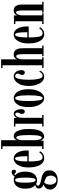

<svg xmlns="http://www.w3.org/2000/svg" viewBox="1157 -1947 1039 3393"><g transform="rotate(-90 1676.5 -250.5)"><path d="M190.5 249Q146 249 107.8 233.5Q69.5 218 46.2 188.2Q23 158.5 23 116Q23 78 40.5 53Q58 28 80.2 15.2Q102.5 2.5 117 0.5Q111.5 -0.5 93.2 -9Q75 -17.5 58.2 -35.2Q41.5 -53 41.5 -82Q41.5 -111.5 60.8 -127.2Q80 -143 95.5 -145Q102 -146.5 104 -146Q96.5 -151.5 80.8 -170.5Q65 -189.5 52 -225.5Q39 -261.5 39 -318.5Q39 -398 63 -443.8Q87 -489.5 122.2 -508.8Q157.5 -528 191.5 -528Q229 -528 258 -512.5Q267.5 -535.5 287.8 -549.8Q308 -564 331.5 -564Q353 -564 363 -553.2Q373 -542.5 373 -524.5Q373 -488.5 339.5 -488.5Q326.5 -488.5 319.8 -495.2Q313 -502 307.8 -508.5Q302.5 -515 293.5 -515Q281 -515 277.5 -499.5Q340.5 -449 340.5 -325.5Q340.5 -263 326.2 -222Q312 -181 289 -157.8Q266 -134.5 239.8 -125Q213.5 -115.5 189.5 -115.5Q162 -115.5 145.8 -121.5Q129.5 -127.5 126 -129.5Q124.5 -130 122.5 -130Q114.5 -130 103 -122Q91.5 -114 91.5 -98.5Q91.5 -79 119 -65Q146.5 -51 210.5 -40Q283.5 -27.5 323 5Q362.5 37.5 362.5 105Q362.5 145.5 346 173.2Q329.5 201 303.5 217.8Q277.5 234.5 247.5 241.8Q217.5 249 190.5 249ZM189.5 -141Q202 -141 212 -153.8Q222 -166.5 228 -205.8Q234 -245 234 -323.5Q234 -398 228 -436.5Q222 -475 212.2 -489Q202.5 -503 190.5 -503Q178 -503 167.8 -489Q157.5 -475 151.2 -436Q145 -397 145 -321.5Q145 -244 151.5 -205.2Q158 -166.5 168 -153.8Q178 -141 189.5 -141ZM190.5 225.5Q226.5 225.5 247.8 196.8Q269 168 269 129Q269 90 257 68.5Q245 47 216.5 35.5Q200 28.5 181 21Q162 13.5 153.5 11Q134 20.5 122 49.5Q110 78.5 110 115Q110 158 130 191.8Q150 225.5 190.5 225.5Z M573.5 10.5Q522.5 10.5 486.8 -25Q451 -60.5 432.5 -122.2Q414 -184 414 -263Q414 -356.5 438 -415Q462 -473.5 498 -500.8Q534 -528 570.5 -528Q614 -528 646.2 -498Q678.5 -468 696.5 -416.2Q714.5 -364.5 714.5 -301Q714.5 -280.5 713 -262.5H519.5Q520 -149.5 533 -83.5Q546 -17.5 588 -17.5Q626 -17.5 648.2 -36.8Q670.5 -56 679 -77L699.5 -63Q688.5 -35 655.8 -12.2Q623 10.5 573.5 10.5ZM570.5 -503.5Q548.5 -503.5 534.5 -453Q520.5 -402.5 519.5 -287H612Q612 -397 602.8 -450.2Q593.5 -503.5 570.5 -503.5Z M959.5 10Q935.5 10 920.8 -2.8Q906 -15.5 898.8 -32Q891.5 -48.5 890.5 -59L885 0H740V-24.5H788.5V-725.5H740V-750H895V-466Q897 -473 904 -488Q911 -503 926 -515.5Q941 -528 967.5 -528Q1001 -528 1029.8 -500.8Q1058.5 -473.5 1076 -414.2Q1093.5 -355 1093.5 -259Q1093.5 -157.5 1074.8 -98.8Q1056 -40 1025.5 -15Q995 10 959.5 10ZM941 -31Q958.5 -31 968.5 -60.5Q978.5 -90 982.5 -141Q986.5 -192 986.5 -257Q986.5 -318 982.8 -369.2Q979 -420.5 969.5 -451.2Q960 -482 942.5 -482Q923 -482 910.5 -452Q898 -422 895 -386V-150.5Q896 -120.5 902.5 -93Q909 -65.5 919 -48.2Q929 -31 941 -31Z M1138 0V-24.5H1186.5V-499H1138V-523.5H1286L1289.5 -470.5Q1291.5 -477.5 1300.5 -491.5Q1309.5 -505.5 1325 -516.8Q1340.5 -528 1361 -528Q1401.5 -528 1422.2 -488.5Q1443 -449 1443 -393.5Q1443 -331.5 1400.5 -331.5Q1382 -331.5 1371 -346Q1360 -360.5 1360 -384.5Q1360 -400 1366 -411.2Q1372 -422.5 1377.8 -433.2Q1383.5 -444 1383.5 -458.5Q1383.5 -500 1354 -500Q1328.5 -500 1310 -464.5Q1291.5 -429 1291.5 -379.5V-24.5H1341V0Z M1638 11Q1600.5 11 1564.2 -19.8Q1528 -50.5 1504.5 -111.8Q1481 -173 1481 -263.5Q1481 -362.5 1505.5 -420.5Q1530 -478.5 1566.2 -503.2Q1602.5 -528 1638 -528Q1673.5 -528 1710 -503.2Q1746.5 -478.5 1771.2 -420.5Q1796 -362.5 1796 -263.5Q1796 -173 1772.2 -111.8Q1748.5 -50.5 1712.2 -19.8Q1676 11 1638 11ZM1638 -15.5Q1688.5 -15.5 1688.5 -263.5Q1688.5 -386.5 1675.5 -444.2Q1662.5 -502 1638 -502Q1614 -502 1601 -444.2Q1588 -386.5 1588 -263.5Q1588 -15.5 1638 -15.5Z M2016 10.5Q1969.5 10.5 1932.8 -24.8Q1896 -60 1875 -122Q1854 -184 1854 -265Q1854 -335 1870 -385Q1886 -435 1911.5 -466.8Q1937 -498.5 1966 -513.2Q1995 -528 2021 -528Q2055.5 -528 2080.8 -509.2Q2106 -490.5 2119.8 -460Q2133.5 -429.5 2133.5 -393.5Q2133.5 -363 2122 -347.2Q2110.5 -331.5 2091.5 -331.5Q2072 -331.5 2060.2 -345.2Q2048.5 -359 2048.5 -382Q2048.5 -398 2054.5 -409.5Q2060.5 -421 2066.5 -431.2Q2072.5 -441.5 2072.5 -454Q2072.5 -478.5 2059.2 -490.5Q2046 -502.5 2027 -502.5Q2008 -502.5 1995.5 -480Q1983 -457.5 1976 -421.8Q1969 -386 1966.2 -345.5Q1963.5 -305 1963.5 -268.5Q1963.5 -228 1966.2 -184Q1969 -140 1976.5 -102Q1984 -64 1997.8 -40.5Q2011.5 -17 2034 -17Q2063 -17 2080.2 -35.8Q2097.5 -54.5 2104 -76L2123.5 -61Q2113 -33.5 2086.5 -11.5Q2060 10.5 2016 10.5Z M2171.5 0V-24.5H2220V-725.5H2171.5V-750H2325V-467Q2326.5 -475.5 2336.2 -490.2Q2346 -505 2365 -516.8Q2384 -528.5 2413 -528.5Q2442.5 -528.5 2467 -514.2Q2491.5 -500 2506.2 -464.2Q2521 -428.5 2521 -364.5V-24.5H2568.5V0H2380.5V-24.5H2416V-357Q2416 -424.5 2407.8 -454Q2399.5 -483.5 2379 -483.5Q2358.5 -483.5 2342.5 -455Q2326.5 -426.5 2325 -387V-24.5H2361V0Z M2765 10.5Q2714 10.5 2678.2 -25Q2642.5 -60.5 2624 -122.2Q2605.5 -184 2605.5 -263Q2605.5 -356.5 2629.5 -415Q2653.5 -473.5 2689.5 -500.8Q2725.5 -528 2762 -528Q2805.5 -528 2837.8 -498Q2870 -468 2888 -416.2Q2906 -364.5 2906 -301Q2906 -280.5 2904.5 -262.5H2711Q2711.5 -149.5 2724.5 -83.5Q2737.5 -17.5 2779.5 -17.5Q2817.5 -17.5 2839.8 -36.8Q2862 -56 2870.5 -77L2891 -63Q2880 -35 2847.2 -12.2Q2814.5 10.5 2765 10.5ZM2762 -503.5Q2740 -503.5 2726 -453Q2712 -402.5 2711 -287H2803.5Q2803.5 -397 2794.2 -450.2Q2785 -503.5 2762 -503.5Z M2948 0V-24.5H2997V-499H2948V-523.5H3100.5V-463Q3103.5 -475 3113.8 -490.2Q3124 -505.5 3142 -516.8Q3160 -528 3187.5 -528Q3216 -528 3240 -515.5Q3264 -503 3278.8 -468.5Q3293.5 -434 3293.5 -368V-24.5H3341V0H3152V-24.5H3188.5V-362.5Q3188.5 -426.5 3180.2 -456.5Q3172 -486.5 3152 -486.5Q3138.5 -486.5 3127.5 -471.8Q3116.5 -457 3109.5 -434.2Q3102.5 -411.5 3102 -388.5V-24.5H3138V0Z"/></g></svg>

Font: Imbue 50pt SemiBold
Style: Regular
Weight: 600
Designer: Tyler Finck
Foundry: Etcetera Type Company
Version: Version 1.102; ttfautohint (v1.8.3)